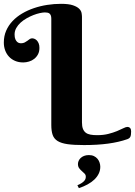

<svg xmlns="http://www.w3.org/2000/svg" viewBox="-20 -750 705 1003"><path d="M408.2 -110.8Q408.2 -89.8 413.3 -76.9Q418.5 -64 428.2 -56.6Q438 -49.3 452.9 -46.6Q467.8 -43.9 487.8 -43.9Q520 -43.9 545.9 -50.5Q571.8 -57.1 591.3 -65.2Q610.8 -73.2 624.3 -80.1Q637.7 -86.9 645 -86.9Q654.3 -86.9 659.7 -81.1Q665 -75.2 665 -64Q665 -44.4 661.1 -35.9Q657.2 -27.3 645 -22.9Q600.6 -7.3 544.9 0.2Q489.3 7.8 418.9 7.8Q366.7 7.8 333.5 3.2Q300.3 -1.5 281.2 -13.2Q262.2 -24.9 255.1 -45.2Q248 -65.4 248 -97.2V-651.9Q248 -662.6 245.6 -668.9Q243.2 -675.3 238.8 -679Q234.4 -682.6 228.3 -683.8Q222.2 -685.1 214.8 -685.1Q204.1 -685.1 188.2 -681.6Q172.4 -678.2 154.8 -671.4Q137.2 -664.6 119.4 -654.5Q101.6 -644.5 87.6 -631.8Q73.7 -619.1 64.9 -603.5Q56.2 -587.9 56.2 -569.8Q56.2 -554.2 60.3 -544.9Q64.5 -535.6 69.8 -531Q75.2 -526.4 80.8 -525.1Q86.4 -523.9 88.9 -523.9Q101.1 -523.9 108.9 -528.1Q116.7 -532.2 123 -536.9Q129.4 -541.5 135 -545.7Q140.6 -549.8 147.9 -549.8Q153.8 -549.8 160.4 -547.1Q167 -544.4 172.6 -538.6Q178.2 -532.7 182.1 -523.2Q186 -513.7 186 -500Q186 -480.5 178.5 -466.3Q170.9 -452.1 158.9 -442.6Q147 -433.1 131.6 -428.5Q116.2 -423.8 101.1 -423.8Q77.6 -423.8 58.8 -431.9Q40 -439.9 26.9 -454.1Q13.7 -468.3 6.8 -487.3Q0 -506.3 0 -527.8Q0 -561.5 12.2 -589.6Q24.4 -617.7 45.7 -640.1Q66.9 -662.6 95.5 -679.4Q124 -696.3 157.2 -707.5Q190.4 -718.8 226.6 -724.4Q262.7 -730 298.8 -730Q338.9 -730 361.1 -722.4Q383.3 -714.8 393.8 -704.1Q404.3 -693.4 406.2 -681.6Q408.2 -669.9 408.2 -662.1ZM384.3 217.8Q397.9 211.9 406.5 206.3Q415 200.7 419.9 195.1Q424.8 189.5 426.5 184.1Q428.2 178.7 428.2 172.9Q428.2 163.6 421.9 157Q415.5 150.4 407.7 143.8Q399.9 137.2 393.6 128.7Q387.2 120.1 387.2 106.9Q387.2 99.1 390.6 90.8Q394 82.5 401.1 75.7Q408.2 68.8 418.9 64.5Q429.7 60.1 444.3 60.1Q459.5 60.1 470.7 65.4Q481.9 70.8 489.3 79.6Q496.6 88.4 500.2 99.4Q503.9 110.4 503.9 121.1Q503.9 140.6 495.6 157.5Q487.3 174.3 472.7 188.2Q458 202.1 437.5 213.4Q417 224.6 392.1 232.9Z"/></svg>

Font: Berkshire Swash
Style: Regular
Weight: 400
Designer: Astigmatic (AOETI)
Foundry: Astigmatic (AOETI)
Version: Version 1.001